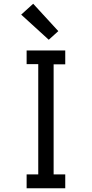

<svg xmlns="http://www.w3.org/2000/svg" viewBox="-20 -1004 490 1024"><path d="M122 0V-74H184V-662H122V-735H328V-661H266V-74H328V0ZM240 -792 93 -926 157 -984 291 -838Z"/></svg>

Font: Zed Sans Extended
Style: Regular
Weight: 400
Width: 7
Designer: Belleve Invis
Foundry: Belleve Invis
Version: Version 1.0.0; ttfautohint (v1.8.4)